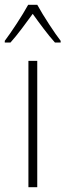

<svg xmlns="http://www.w3.org/2000/svg" viewBox="-43 -784 274 804"><path d="M113 -764H75C51 -720 5 -650 -23 -613V-606H1C30 -638 67 -689 94 -726C122 -687 157 -639 187 -606H211V-613C188 -642 138 -718 113 -764ZM113 0V-529H76V0Z"/></svg>

Font: Noto Sans Myanmar UI Condensed ExtraLight
Style: Regular
Weight: 200
Width: 3
Designer: Monotype Design Team
Foundry: Monotype Imaging Inc.
Version: Version 2.103